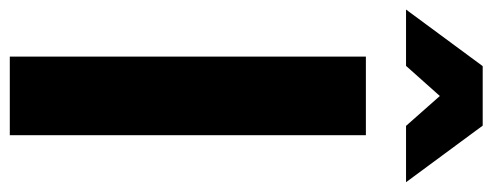

<svg xmlns="http://www.w3.org/2000/svg" viewBox="-357 -679 1006 392"><g transform="rotate(90 146.0 -483.0)"><path d="M65.5 0V-727H226V0ZM-30.5 -809 85 -965.5H206.5L322 -809H207L146 -878L84.5 -809Z"/></g></svg>

Font: Spline Sans
Style: Bold
Weight: 700
Designer: Eben Sorkin, Mirko Velimirovic
Foundry: Sorkin Type
Version: Version 1.000; ttfautohint (v1.8.3)